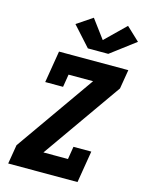

<svg xmlns="http://www.w3.org/2000/svg" viewBox="-143 -1079 886 1164"><g transform="rotate(15 300.0 -497.0)"><path d="M26 0 46 -120 394 -615H240L227 -535H115L148 -735H583L563 -615L215 -120H369L382 -200H494L461 0ZM440 -799H312L201 -922L299 -988L386 -871L512 -994L595 -916Z"/></g></svg>

Font: Iosevka Slab HvExObl
Style: Regular
Weight: 900
Width: 7
Italic angle: -9°
Monospace: yes
Designer: Belleve Invis
Foundry: Belleve Invis
Version: Version 11.1.1; ttfautohint (v1.8.3)